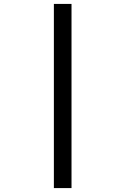

<svg xmlns="http://www.w3.org/2000/svg" viewBox="-20 -850 640 980"><path d="M255 110V-830H345V110Z"/></svg>

Font: JetBrainsMono NF
Style: Regular
Weight: 400
Designer: Philipp Nurullin, Konstantin Bulenkov
Foundry: JetBrains
Version: Version 2.251; ttfautohint (v1.8.3);Nerd Fonts 2.2.2